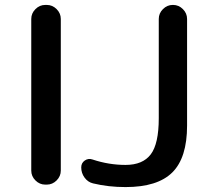

<svg xmlns="http://www.w3.org/2000/svg" viewBox="-20 -750 877 780"><path d="M358 -5Q337 -10 323.5 -28.5Q310 -47 310 -70Q310 -88 324.5 -98Q339 -108 356 -102Q422 -80 490 -80Q560 -80 592.5 -123Q625 -166 625 -270V-673Q625 -696 642 -713Q659 -730 682 -730H683Q706 -730 723 -713Q740 -696 740 -673V-240Q740 -109 680 -49.5Q620 10 490 10Q420 10 358 -5ZM164 0Q141 0 124 -17Q107 -34 107 -57V-673Q107 -696 124 -713Q141 -730 164 -730H170Q193 -730 210 -713Q227 -696 227 -673V-57Q227 -34 210 -17Q193 0 170 0Z"/></svg>

Font: Rounded Mplus 1c Medium
Style: Regular
Weight: 500
Version: Version 1.059.20150529